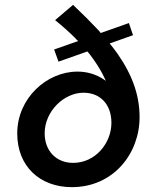

<svg xmlns="http://www.w3.org/2000/svg" viewBox="-20 -759 636 791"><path d="M276 12C447 12 555 -126 555 -276C555 -363 528 -446 464 -538C454 -552 443 -566 432 -580L528 -614L511 -664L395 -623C392 -627 389 -631 386 -634C355 -667 320 -702 281 -739L207 -676C238 -651 265 -627 289 -603C293 -598 297 -594 302 -590L203 -555L221 -505L340 -547C345 -542 349 -536 353 -531C372 -506 388 -481 402 -455C407 -446 411 -436 416 -426C409 -431 401 -436 394 -440C365 -456 333 -464 299 -464C173 -464 51 -355 51 -209C51 -74 144 12 276 12ZM281 -88C212 -88 164 -137 164 -210C164 -300 243 -377 324 -377C393 -377 439 -329 439 -253C439 -170 374 -88 281 -88Z"/></svg>

Font: Jost Medium
Style: Italic
Weight: 500
Italic angle: -5°
Version: Version 3.710